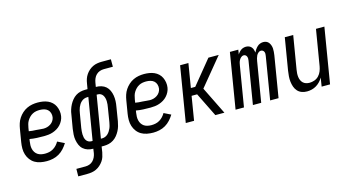

<svg xmlns="http://www.w3.org/2000/svg" viewBox="-96 -1132 3193 1743"><g transform="rotate(-15 1500.0 -260.0)"><path d="M218 8Q188 8 159 2.5Q130 -3 106 -17Q82 -31 65 -53.5Q48 -76 39.5 -103Q31 -130 31 -159.5Q31 -189 36 -219L56 -339Q60 -364 68 -389Q76 -414 91 -436.5Q106 -459 126.5 -477.5Q147 -496 171.5 -507.5Q196 -519 221.5 -523.5Q247 -528 272 -528Q297 -528 321.5 -524Q346 -520 367.5 -510.5Q389 -501 406 -485Q423 -469 433 -448Q443 -427 447 -402.5Q451 -378 447 -353Q444 -333 434 -313Q424 -293 409 -276.5Q394 -260 375 -248.5Q356 -237 335.5 -230Q315 -223 294 -220.5Q273 -218 252 -218Q218 -218 183 -219.5Q148 -221 116 -227L113 -208Q110 -189 109.5 -171Q109 -153 113 -135.5Q117 -118 126.5 -103.5Q136 -89 150 -79.5Q164 -70 182 -66Q200 -62 218 -62Q238 -62 257.5 -66Q277 -70 295 -80.5Q313 -91 327.5 -106.5Q342 -122 352 -140L417 -108Q401 -82 380 -59Q359 -36 332.5 -20.5Q306 -5 276 1.5Q246 8 218 8ZM264 -285Q281 -285 298 -289.5Q315 -294 331 -304.5Q347 -315 357 -330.5Q367 -346 370 -363Q373 -384 367 -403.5Q361 -423 347 -435.5Q333 -448 313.5 -453Q294 -458 273 -458Q256 -458 239 -455Q222 -452 206 -443.5Q190 -435 177 -422Q164 -409 154.5 -393.5Q145 -378 140.5 -361.5Q136 -345 133 -328L128 -297Q143 -294 160.5 -292.5Q178 -291 195.5 -290.5Q213 -290 229.5 -287.5Q246 -285 264 -285Z M456 215 457 145H543Q562 145 580.5 138.5Q599 132 613 118Q627 104 635.5 85.5Q644 67 647 49L653 8Q626 8 602 0.5Q578 -7 559.5 -23Q541 -39 531 -62Q521 -85 516.5 -110Q512 -135 513.5 -161.5Q515 -188 519 -214L541 -344Q544 -367 551 -389Q558 -411 569 -432Q580 -453 595.5 -472Q611 -491 631 -504Q651 -517 674 -522.5Q697 -528 719 -528H742L751 -580Q754 -601 761 -621.5Q768 -642 780.5 -660.5Q793 -679 810 -694Q827 -709 847 -718.5Q867 -728 888.5 -731.5Q910 -735 930 -735H1017V-665H931Q912 -665 893.5 -658.5Q875 -652 860.5 -638Q846 -624 838 -605.5Q830 -587 827 -569L820 -528Q847 -528 871.5 -520.5Q896 -513 914 -497Q932 -481 942.5 -458Q953 -435 957 -410Q961 -385 960 -358.5Q959 -332 954 -306L933 -176Q929 -153 922.5 -131Q916 -109 905 -88Q894 -67 878.5 -48Q863 -29 842.5 -16Q822 -3 799 2.5Q776 8 754 8H731L723 60Q719 81 712.5 101.5Q706 122 693 140.5Q680 159 663 174Q646 189 626 198.5Q606 208 584.5 211.5Q563 215 543 215ZM653 -62H665L731 -458H720Q706 -458 692 -453Q678 -448 666 -437.5Q654 -427 646 -414.5Q638 -402 632.5 -388.5Q627 -375 623.5 -361Q620 -347 618 -333L596 -203Q594 -188 592.5 -173Q591 -158 591.5 -143Q592 -128 595 -114Q598 -100 605.5 -88Q613 -76 625.5 -69Q638 -62 653 -62ZM743 -62H754Q768 -62 782 -67Q796 -72 807.5 -82.5Q819 -93 827 -105.5Q835 -118 841 -131.5Q847 -145 850 -159Q853 -173 856 -187L877 -317Q880 -332 881.5 -347Q883 -362 882.5 -377Q882 -392 878.5 -406Q875 -420 867.5 -432Q860 -444 848 -451Q836 -458 821 -458H809Z M1218 8Q1188 8 1159 2.5Q1130 -3 1106 -17Q1082 -31 1065 -53.5Q1048 -76 1039.5 -103Q1031 -130 1031 -159.5Q1031 -189 1036 -219L1056 -339Q1060 -364 1068 -389Q1076 -414 1091 -436.5Q1106 -459 1126.5 -477.5Q1147 -496 1171.5 -507.5Q1196 -519 1221.5 -523.5Q1247 -528 1272 -528Q1297 -528 1321.5 -524Q1346 -520 1367.5 -510.5Q1389 -501 1406 -485Q1423 -469 1433 -448Q1443 -427 1447 -402.5Q1451 -378 1447 -353Q1444 -333 1434 -313Q1424 -293 1409 -276.5Q1394 -260 1375 -248.5Q1356 -237 1335.5 -230Q1315 -223 1294 -220.5Q1273 -218 1252 -218Q1218 -218 1183 -219.5Q1148 -221 1116 -227L1113 -208Q1110 -189 1109.5 -171Q1109 -153 1113 -135.5Q1117 -118 1126.5 -103.5Q1136 -89 1150 -79.5Q1164 -70 1182 -66Q1200 -62 1218 -62Q1238 -62 1257.5 -66Q1277 -70 1295 -80.5Q1313 -91 1327.5 -106.5Q1342 -122 1352 -140L1417 -108Q1401 -82 1380 -59Q1359 -36 1332.5 -20.5Q1306 -5 1276 1.5Q1246 8 1218 8ZM1264 -285Q1281 -285 1298 -289.5Q1315 -294 1331 -304.5Q1347 -315 1357 -330.5Q1367 -346 1370 -363Q1373 -384 1367 -403.5Q1361 -423 1347 -435.5Q1333 -448 1313.5 -453Q1294 -458 1273 -458Q1256 -458 1239 -455Q1222 -452 1206 -443.5Q1190 -435 1177 -422Q1164 -409 1154.5 -393.5Q1145 -378 1140.5 -361.5Q1136 -345 1133 -328L1128 -297Q1143 -294 1160.5 -292.5Q1178 -291 1195.5 -290.5Q1213 -290 1229.5 -287.5Q1246 -285 1264 -285Z M1524 0 1610 -520H1688L1651 -295H1692L1876 -520H1973L1759 -260L1887 0H1802L1691 -225H1639L1602 0Z M1992 0 2078 -520H2157L2150 -476Q2156 -487 2165 -497Q2174 -507 2184 -514Q2194 -521 2206.5 -524.5Q2219 -528 2231 -528Q2246 -528 2259 -522.5Q2272 -517 2281 -506.5Q2290 -496 2294.5 -482Q2299 -468 2301 -454Q2306 -468 2315.5 -481.5Q2325 -495 2336.5 -506Q2348 -517 2363 -522.5Q2378 -528 2393 -528Q2409 -528 2422.5 -522Q2436 -516 2444.5 -504.5Q2453 -493 2458 -478.5Q2463 -464 2464 -449Q2465 -434 2463.5 -418.5Q2462 -403 2460 -387L2396 0H2317L2383 -400Q2385 -410 2385 -420Q2385 -430 2381.5 -438.5Q2378 -447 2370 -452.5Q2362 -458 2352 -458Q2339 -458 2327.5 -448Q2316 -438 2310 -425.5Q2304 -413 2300.5 -400Q2297 -387 2295 -374L2233 0H2155L2221 -400Q2223 -410 2222.5 -420Q2222 -430 2218.5 -438.5Q2215 -447 2207.5 -452.5Q2200 -458 2190 -458Q2177 -458 2165.5 -448Q2154 -438 2147.5 -425.5Q2141 -413 2138 -400Q2135 -387 2133 -374L2071 0Z M2663 8Q2637 8 2613.5 -0.5Q2590 -9 2574 -27Q2558 -45 2550 -68Q2542 -91 2539 -116Q2536 -141 2538 -167Q2540 -193 2544 -219L2594 -520H2673L2621 -208Q2618 -191 2617 -174Q2616 -157 2618 -140.5Q2620 -124 2626.5 -109Q2633 -94 2644.5 -83Q2656 -72 2672 -67Q2688 -62 2705 -62Q2728 -62 2751.5 -70.5Q2775 -79 2792 -97Q2809 -115 2818 -137.5Q2827 -160 2831 -183L2887 -520H2966L2880 0H2801L2814 -82Q2803 -62 2786.5 -44.5Q2770 -27 2750 -15Q2730 -3 2707.5 2.5Q2685 8 2663 8Z"/></g></svg>

Font: Iosevka SS18
Style: Italic
Weight: 400
Italic angle: -9°
Monospace: yes
Designer: Belleve Invis
Foundry: Belleve Invis
Version: Version 25.1.1; ttfautohint (v1.8.4)